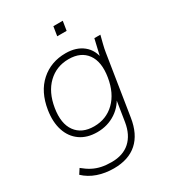

<svg xmlns="http://www.w3.org/2000/svg" viewBox="-214 -795 1015 1132"><g transform="rotate(-30 293.5 -229.5)"><path d="M223 223Q164 223 113.5 205.5Q63 188 26 153L48 119Q77 143 104 157Q131 171 161.5 177.5Q192 184 230 184Q308 184 355 141.5Q402 99 415 20L442 -151H454Q428 -85 372 -48Q316 -11 245 -11Q176 -11 129.5 -44Q83 -77 64 -135.5Q45 -194 57 -270Q75 -384 144.5 -446Q214 -508 314 -508Q386 -508 432 -471Q478 -434 486 -367L478 -380L506 -500H547Q540 -472 533 -445Q526 -418 522 -392L458 13Q442 117 382.5 170Q323 223 223 223ZM246 -50Q329 -50 386 -105.5Q443 -161 459 -260Q475 -359 435 -414Q395 -469 312 -469Q229 -469 171.5 -414Q114 -359 98 -260Q82 -161 122.5 -105.5Q163 -50 246 -50ZM322 -619 332 -682H396L386 -619Z"/></g></svg>

Font: Mulish ExtraLight ExtraLight
Style: Italic
Weight: 250
Italic angle: -9°
Version: Version 3.603